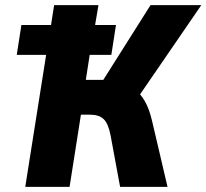

<svg xmlns="http://www.w3.org/2000/svg" viewBox="-20 -725 801 745"><path d="M78 0 159 -512H45L63 -628H178L190 -705H362L349 -628H430L412 -512H328L313 -415H410L353 -371L564 -705H761L514 -345L448 -404Q478 -396 501.5 -379Q525 -362 542 -332.5Q559 -303 570 -256L630 0H446L409 -200Q400 -246 382 -263Q364 -280 330 -280H294L250 0Z"/></svg>

Font: Nunito Sans 10pt Condensed Black
Style: Italic
Weight: 900
Width: 3
Italic angle: -9°
Designer: Vernon Adams
Foundry: Vernon Adams
Version: Version 3.101;gftools[0.9.27]